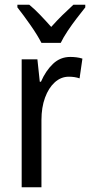

<svg xmlns="http://www.w3.org/2000/svg" viewBox="-20 -786 378 806"><path d="M275 -547Q287 -547 300 -545.5Q313 -544 326 -540L314 -457Q294 -464 269 -464Q236 -464 210 -440.5Q184 -417 169 -376Q154 -335 154 -282V0H71V-537H137L147 -443H152Q172 -489 202.5 -518Q233 -547 275 -547ZM154 -606Q137 -639 108 -680.5Q79 -722 53 -755V-766H103Q124 -749 148 -724Q172 -699 195 -673Q221 -702 241.5 -722Q262 -742 288 -766H338V-755Q322 -735 302 -709Q282 -683 264 -656Q246 -629 235 -606Z"/></svg>

Font: Noto Sans Devanagari Condensed
Style: Regular
Weight: 400
Width: 3
Designer: Jelle Bosma - Monotype Design Team
Foundry: Monotype Imaging Inc.
Version: Version 2.004; ttfautohint (v1.8.4.7-5d5b)